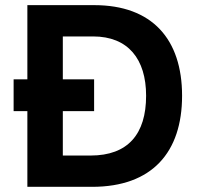

<svg xmlns="http://www.w3.org/2000/svg" viewBox="-20 -723 766 743"><path d="M85.9 0H336.4C568.8 0 684.6 -133.8 684.6 -352.5C684.6 -571.3 568.8 -703.1 344.7 -703.1H85.9V-416H32.7V-293H85.9ZM223.1 -121.1V-293H344.2V-416H223.1V-582H340.3C475.6 -582 545.4 -494.6 545.4 -352.5C545.4 -204.6 475.6 -121.1 330.6 -121.1Z"/></svg>

Font: Wand UI Pro Bold
Style: Regular
Weight: 700
Designer: Andreas Faust
Version: Version 1.003;FEAKit 1.0